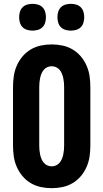

<svg xmlns="http://www.w3.org/2000/svg" viewBox="-20 -975 540 1003"><path d="M250 8Q221 8 193 2Q165 -4 140.5 -18.5Q116 -33 97.5 -55Q79 -77 67.5 -103.5Q56 -130 52 -158Q48 -186 48 -215V-520Q48 -549 52 -577Q56 -605 67.5 -631.5Q79 -658 97.5 -680Q116 -702 140.5 -716.5Q165 -731 193 -737Q221 -743 250 -743Q279 -743 307 -737Q335 -731 359.5 -716.5Q384 -702 402.5 -680Q421 -658 432.5 -631.5Q444 -605 448 -577Q452 -549 452 -520V-215Q452 -186 448 -158Q444 -130 432.5 -103.5Q421 -77 402.5 -55Q384 -33 359.5 -18.5Q335 -4 307 2Q279 8 250 8ZM250 -106Q262 -106 273 -111Q284 -116 291.5 -125Q299 -134 303.5 -145Q308 -156 310.5 -168Q313 -180 314 -191.5Q315 -203 315 -215V-520Q315 -532 314 -543.5Q313 -555 310.5 -567Q308 -579 303.5 -590Q299 -601 291.5 -610Q284 -619 273 -624Q262 -629 250 -629Q238 -629 227 -624Q216 -619 208.5 -610Q201 -601 196.5 -590Q192 -579 189.5 -567Q187 -555 186 -543.5Q185 -532 185 -520V-215Q185 -203 186 -191.5Q187 -180 189.5 -168Q192 -156 196.5 -145Q201 -134 208.5 -125Q216 -116 227 -111Q238 -106 250 -106ZM350 -815Q336 -815 322 -819Q308 -823 298 -833Q288 -843 284 -857Q280 -871 280 -885Q280 -899 284 -913Q288 -927 298 -937Q308 -947 322 -951Q336 -955 350 -955Q364 -955 378 -951Q392 -947 402 -937Q412 -927 416 -913Q420 -899 420 -885Q420 -871 416 -857Q412 -843 402 -833Q392 -823 378 -819Q364 -815 350 -815ZM150 -815Q136 -815 122 -819Q108 -823 98 -833Q88 -843 84 -857Q80 -871 80 -885Q80 -899 84 -913Q88 -927 98 -937Q108 -947 122 -951Q136 -955 150 -955Q164 -955 178 -951Q192 -947 202 -937Q212 -927 216 -913Q220 -899 220 -885Q220 -871 216 -857Q212 -843 202 -833Q192 -823 178 -819Q164 -815 150 -815Z"/></svg>

Font: Iosevka SS18 Heavy
Style: Regular
Weight: 900
Monospace: yes
Designer: Belleve Invis
Foundry: Belleve Invis
Version: Version 25.1.1; ttfautohint (v1.8.4)